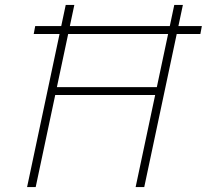

<svg xmlns="http://www.w3.org/2000/svg" viewBox="-20 -760 840 780"><path d="M794 -622H117L123 -654H800ZM125 0H90L247 -740H282ZM566 0H531L688 -740H723ZM617 -374H194V-406H617Z"/></svg>

Font: Be Vietnam Pro Variable Thin
Style: Italic
Weight: 100
Italic angle: -12°
Designer: Lam Bao, Tony Le, Vietanh Nguyen
Foundry: Yellow Type Foundry
Version: Version 1.002